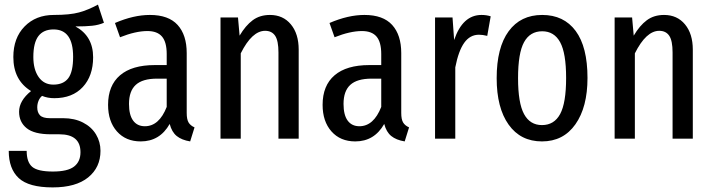

<svg xmlns="http://www.w3.org/2000/svg" viewBox="-20 -603 3102 835"><path d="M432 -504Q409 -494 380.5 -491Q352 -488 308 -488Q385 -446 385 -354Q385 -273 340 -224.5Q295 -176 216 -176Q187 -176 163 -186Q153 -178 147.5 -164.5Q142 -151 142 -136Q142 -114 154 -101.5Q166 -89 197 -89H255Q304 -89 341 -70Q378 -51 397.5 -18.5Q417 14 417 53Q417 125 363.5 168.5Q310 212 209 212Q105 212 61.5 171.5Q18 131 18 53H96Q96 102 120 122.5Q144 143 210 143Q274 143 302 121.5Q330 100 330 59Q330 -19 238 -19H201Q129 -19 96 -45.5Q63 -72 63 -117Q63 -165 115 -207Q38 -254 38 -355Q38 -438 87 -488Q136 -538 214 -538Q284 -538 324 -549Q364 -560 406 -583ZM125 -355Q125 -301 148 -268Q171 -235 212 -235Q256 -235 277 -263Q298 -291 298 -356Q298 -475 213 -475Q169 -475 147 -446Q125 -417 125 -355Z M826 -49 807 12Q770 6 748.5 -11.5Q727 -29 718 -64Q675 12 592 12Q527 12 488.5 -31.5Q450 -75 450 -147Q450 -231 502 -275.5Q554 -320 653 -320H705V-368Q705 -420 684.5 -444Q664 -468 621 -468Q570 -468 502 -441L480 -503Q561 -538 632 -538Q713 -538 752.5 -494.5Q792 -451 792 -372V-112Q792 -84 800 -70.5Q808 -57 826 -49ZM705 -138V-261H663Q600 -261 570.5 -234Q541 -207 541 -151Q541 -103 559 -78.5Q577 -54 610 -54Q672 -54 705 -138Z M1279 -387V0H1191V-375Q1191 -426 1176.5 -447.5Q1162 -469 1133 -469Q1076 -469 1027 -371V0H939V-527H1015L1022 -448Q1048 -492 1079 -515Q1110 -538 1154 -538Q1211 -538 1245 -497Q1279 -456 1279 -387Z M1759 -49 1740 12Q1703 6 1681.5 -11.5Q1660 -29 1651 -64Q1608 12 1525 12Q1460 12 1421.5 -31.5Q1383 -75 1383 -147Q1383 -231 1435 -275.5Q1487 -320 1586 -320H1638V-368Q1638 -420 1617.5 -444Q1597 -468 1554 -468Q1503 -468 1435 -441L1413 -503Q1494 -538 1565 -538Q1646 -538 1685.5 -494.5Q1725 -451 1725 -372V-112Q1725 -84 1733 -70.5Q1741 -57 1759 -49ZM1638 -138V-261H1596Q1533 -261 1503.5 -234Q1474 -207 1474 -151Q1474 -103 1492 -78.5Q1510 -54 1543 -54Q1605 -54 1638 -138Z M2114 -532 2099 -447Q2079 -452 2063 -452Q2024 -452 1999 -417Q1974 -382 1960 -310V0H1872V-527H1948L1955 -429Q1992 -538 2074 -538Q2096 -538 2114 -532Z M2535 -264Q2535 -137 2482.5 -62.5Q2430 12 2337 12Q2244 12 2192 -61Q2140 -134 2140 -263Q2140 -396 2192 -467Q2244 -538 2338 -538Q2432 -538 2483.5 -468.5Q2535 -399 2535 -264ZM2233 -263Q2233 -155 2259 -107Q2285 -59 2337 -59Q2390 -59 2416 -107Q2442 -155 2442 -264Q2442 -372 2416 -419.5Q2390 -467 2338 -467Q2285 -467 2259 -419.5Q2233 -372 2233 -263Z M2993 -387V0H2905V-375Q2905 -426 2890.5 -447.5Q2876 -469 2847 -469Q2790 -469 2741 -371V0H2653V-527H2729L2736 -448Q2762 -492 2793 -515Q2824 -538 2868 -538Q2925 -538 2959 -497Q2993 -456 2993 -387Z"/></svg>

Font: Fira Sans Extra Condensed
Style: Regular
Weight: 400
Width: 1
Designer: Carrois Corporate & Edenspiekermann AG
Foundry: Carrois Corporate GbR & Edenspiekermann AG
Version: Version 4.203